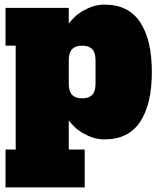

<svg xmlns="http://www.w3.org/2000/svg" viewBox="-20 -590 690 832"><path d="M347 222H4V58H48V-392H4V-556H278V-488Q287 -500 301.5 -514.5Q316 -529 336 -541Q356 -553 380 -561.5Q404 -570 433 -570Q537 -570 587.5 -493.5Q638 -417 638 -278Q638 -139 587.5 -62.5Q537 14 433 14Q404 14 380 5.5Q356 -3 336 -15Q316 -27 301.5 -41.5Q287 -56 278 -68V58H347ZM394 -328Q394 -362 379.5 -377Q365 -392 336 -392Q307 -392 292.5 -377Q278 -362 278 -328V-228Q278 -194 292.5 -179Q307 -164 336 -164Q365 -164 379.5 -179Q394 -194 394 -228Z"/></svg>

Font: Alfa Slab One
Style: Regular
Weight: 400
Designer: JM Sole
Foundry: JM Sole
Version: Version 1.001